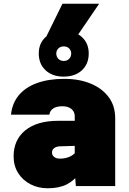

<svg xmlns="http://www.w3.org/2000/svg" viewBox="-20 -998 690 1030"><path d="M387 0 381 -73V-374Q381 -399 363 -413.5Q345 -428 315 -428Q284 -428 266 -416.5Q248 -405 245 -383H39Q45 -443 80 -486Q115 -529 177.5 -552Q240 -575 325 -575Q405 -575 466.5 -549.5Q528 -524 563 -477Q598 -430 598 -364V0ZM236 12Q185 12 143.5 -9.5Q102 -31 77.5 -69.5Q53 -108 53 -159Q53 -248 116 -299Q179 -350 293 -350H399L396 -216L301 -213Q281 -212 270 -203Q259 -194 259 -180Q259 -165 270.5 -156Q282 -147 301 -147Q330 -147 353 -157Q376 -167 389 -186L408 -73Q381 -31 339.5 -9.5Q298 12 236 12ZM321 -587Q261 -587 224.5 -621Q188 -655 188 -711Q188 -766 225 -799.5Q262 -833 321 -833Q382 -833 419 -799.5Q456 -766 456 -711Q456 -655 419.5 -621Q383 -587 321 -587ZM322 -671Q340 -671 351 -682.5Q362 -694 362 -711Q362 -727 351 -738Q340 -749 322 -749Q304 -749 293 -738Q282 -727 282 -711Q282 -694 293 -682.5Q304 -671 322 -671ZM230 -805 315 -978H512L394 -805Z"/></svg>

Font: Azeret Mono Thin Black
Style: Regular
Weight: 900
Version: Version 1.002